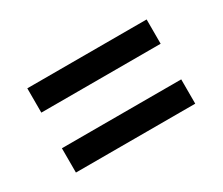

<svg xmlns="http://www.w3.org/2000/svg" viewBox="-66 -642 715 616"><g transform="rotate(-30 291.0 -334.0)"><path d="M70 -178V-268H512V-178ZM70 -400V-490H512V-400Z"/></g></svg>

Font: Gantari SemiBold
Style: Regular
Weight: 600
Designer: Anugrah Pasau
Foundry: Lafontype
Version: Version 1.000; ttfautohint (v1.8.4)